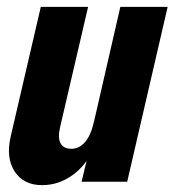

<svg xmlns="http://www.w3.org/2000/svg" viewBox="-20 -530 509 560"><path d="M103 10Q49 10 23 -29.5Q-3 -69 11 -131L99 -510H237L155 -158Q148 -127 157 -111.5Q166 -96 188 -96Q211 -96 228 -115.5Q245 -135 254 -175L256 -101Q231 -47 190.5 -18.5Q150 10 103 10ZM218 0 241 -96H236L331 -510H469L351 0Z"/></svg>

Font: Instrument Sans Condensed
Style: Bold Italic
Weight: 700
Width: 3
Italic angle: -13°
Designer: Rodrigo Fuenzalida
Foundry: fragTYPE
Version: Version 1.000;gftools[0.9.28]